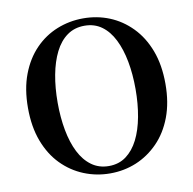

<svg xmlns="http://www.w3.org/2000/svg" viewBox="-85 -844 955 949"><g transform="rotate(-10 392.5 -370.0)"><path d="M393 19Q324 19 261.5 -6.5Q199 -32 151 -81Q103 -130 75.5 -202.5Q48 -275 48 -370Q48 -465 75.5 -537.5Q103 -610 151 -659.5Q199 -709 261.5 -734Q324 -759 393 -759Q463 -759 524.5 -734Q586 -709 634.5 -659.5Q683 -610 710.5 -537.5Q738 -465 738 -370Q738 -276 710.5 -203.5Q683 -131 634.5 -81.5Q586 -32 524.5 -6.5Q463 19 393 19ZM393 -18Q443 -18 479.5 -45Q516 -72 540 -119.5Q564 -167 576 -231.5Q588 -296 588 -370Q588 -445 576 -509Q564 -573 540 -621Q516 -669 479.5 -695.5Q443 -722 393 -722Q343 -722 306 -695.5Q269 -669 245 -621Q221 -573 209 -509Q197 -445 197 -370Q197 -296 209 -231.5Q221 -167 245 -119.5Q269 -72 306 -45Q343 -18 393 -18Z"/></g></svg>

Font: Noto Serif TC ExtraLight
Style: Bold
Weight: 700
Version: Version 2.002-H1;hotconv 1.1.0;makeotfexe 2.6.0